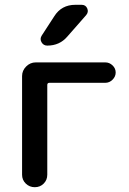

<svg xmlns="http://www.w3.org/2000/svg" viewBox="-20 -780 539 800"><path d="M294 -760H320Q337 -760 343.5 -745Q350 -730 339 -717L260 -627Q228 -590 177 -590Q161 -590 153 -604Q145 -618 154 -632L206 -712Q236 -760 294 -760ZM72 -52V-463Q72 -486 89 -503Q106 -520 129 -520H419Q436 -520 449 -507.5Q462 -495 462 -478Q462 -461 449 -448Q436 -435 419 -435H186Q177 -435 177 -426V-52Q177 -30 162 -15Q147 0 125 0Q103 0 87.5 -15Q72 -30 72 -52Z"/></svg>

Font: Rounded Mplus 1c Medium
Style: Regular
Weight: 500
Version: Version 1.059.20150529